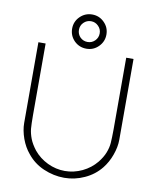

<svg xmlns="http://www.w3.org/2000/svg" viewBox="-103 -1046 924 1139"><g transform="rotate(10 359.0 -476.5)"><path d="M462.5 -864.5Q462.5 -822 432 -791.5Q402 -761.5 359.5 -761.5Q316.5 -761.5 286 -791.5Q256 -822 256 -864.5Q256 -907.5 286.5 -937.5Q317 -967.5 359.5 -967.5Q402 -967.5 432 -937.5Q462.5 -907.5 462.5 -864.5ZM297 -864.5Q297 -838.5 315 -820Q333.5 -802 359.5 -802Q385.5 -802 403.5 -820Q422 -838.5 422 -864.5Q422 -890.5 403.5 -908.5Q385.5 -927 359.5 -927Q333.5 -927 315 -908.5Q297 -890.5 297 -864.5ZM646 -263.5Q646 -219.5 628.5 -171.5Q620 -147.5 608.5 -126.8Q597 -106 582.5 -87.5Q543 -38 484.5 -11.5Q426 15.5 362.5 15.5Q299 15.5 237.5 -11Q177.5 -37 137.5 -87.5Q108.5 -121.5 90.5 -170.5Q73 -220 73 -263.5V-750H116.5V-317.5Q116.5 -290.5 117.2 -270.5Q118 -250.5 119 -236.5Q122 -208 133.5 -178Q145 -148 171 -114.5Q205 -73 255 -49Q305 -25 359.5 -25Q413.5 -25 464 -49Q514 -73 548 -114.5Q573.5 -146.5 585 -176Q597.5 -207.5 599.5 -236.5Q600.5 -251.5 601.2 -271.8Q602 -292 602 -317.5V-750H646Z"/></g></svg>

Font: Russisch Sans ExtraLight
Style: Regular
Weight: 200
Width: 4
Designer: Michael Sharanda (font) & Cristiano Sobral (main changes)
Foundry: Michael Sharanda
Version: Version 2.00;September 8, 2020;FontCreator 13.0.0.2681 64-bi